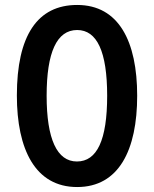

<svg xmlns="http://www.w3.org/2000/svg" viewBox="-20 -744 620 774"><path d="M533 -358C533 -577 459 -724 291 -724C131 -724 48 -601 48 -359C48 -142 122 10 291 10C459 10 533 -139 533 -358ZM168 -358C168 -533 209 -623 291 -623C371 -623 412 -536 412 -358C412 -179 371 -93 290 -93C210 -93 168 -183 168 -358Z"/></svg>

Font: Noto Sans Sinhala UI ExtraCondensed SemiBold
Style: Regular
Weight: 600
Width: 2
Designer: Jelle Bosma - Monotype Design Team
Foundry: Monotype Imaging Inc.
Version: Version 2.006